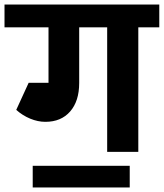

<svg xmlns="http://www.w3.org/2000/svg" viewBox="-55 -673 726 851"><path d="M651 -552H558V0H420V-552H296V-305Q296 -225 256 -179Q216 -133 146 -133Q113 -133 79 -147Q45 -161 17 -186L72 -306H160V-552H-35V-653H651ZM520 158H90V62H520Z"/></svg>

Font: Akshar SemiBold
Style: Regular
Weight: 600
Designer: Tall Chai
Foundry: Tall Chai
Version: Version 1.000